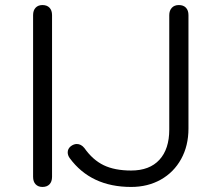

<svg xmlns="http://www.w3.org/2000/svg" viewBox="-20 -730 841 760"><path d="M111 -30V-670Q111 -689 121 -699.5Q131 -710 148 -710Q166 -710 176 -699.5Q186 -689 186 -670V-30Q186 -11 176 -0.5Q166 10 148 10Q131 10 121 -0.5Q111 -11 111 -30ZM256 -104Q248 -115 248 -127Q248 -141 260 -151Q272 -160 284 -160Q301 -160 314 -144Q347 -97 390.5 -76Q434 -55 499 -55Q572 -55 611 -97.5Q650 -140 650 -217V-670Q650 -688 660 -699Q670 -710 688 -710Q706 -710 716 -699.5Q726 -689 726 -670V-221Q726 -153 697 -100.5Q668 -48 616.5 -19Q565 10 499 10Q340 10 256 -104Z"/></svg>

Font: Kodchasan
Style: Regular
Weight: 400
Version: Version 1.000; ttfautohint (v1.6)